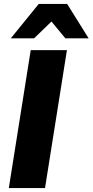

<svg xmlns="http://www.w3.org/2000/svg" viewBox="-20 -961 473 981"><path d="M25 0ZM25 0 137 -705H322L210 0ZM35 -765 178 -941H323L433 -765H314L243 -851L154 -765Z"/></svg>

Font: Winston ExtraBold
Style: Italic
Weight: 800
Italic angle: -9°
Designer: Original fonts by Vernon Adams / Changes by Cristiano Sobral
Foundry: Original fonts by Vernon Adams / Changes by Cristiano Sobral
Version: Version 2.503;July 17, 2020;FontCreator 13.0.0.2655 64-bit